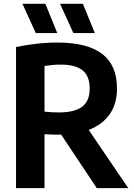

<svg xmlns="http://www.w3.org/2000/svg" viewBox="-20 -968 688 988"><path d="M62.5 0V-726Q109.5 -736 163.8 -742.5Q218 -749 276.5 -749Q429 -749 505.5 -690.8Q582 -632.5 582 -513Q582 -433 544 -379.5Q506 -326 436.5 -299.5L640 0H478L294.5 -275.5Q288.5 -275 282 -275Q259.5 -275 243 -275.8Q226.5 -276.5 209 -277.5V0ZM283 -389.5Q363.5 -389.5 402.5 -418.5Q441.5 -447.5 441.5 -512.5Q441.5 -576.5 405 -606Q368.5 -635.5 293.5 -635.5Q268 -635.5 248 -633.5Q228 -631.5 209 -628.5V-393.5Q228.5 -391.5 245 -390.5Q261.5 -389.5 283 -389.5ZM357.5 -798 289 -948.5H406.5L468 -798ZM164 -798 95.5 -948.5H213.5L274.5 -798Z"/></svg>

Font: Encode Sans Semi Condensed
Style: Bold
Weight: 700
Width: 4
Designer: Multiple Designers
Foundry: Impallari Type
Version: Version 3.000; ttfautohint (v1.8.3) -l 8 -r 50 -G 200 -x 14 